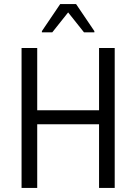

<svg xmlns="http://www.w3.org/2000/svg" viewBox="-20 -924 670 944"><path d="M86 0V-688H163V-382H467V-688H544V0H467V-313H163V0ZM186 -765V-771L276 -904H354L444 -771V-765H393L315 -863L237 -765Z"/></svg>

Font: Saira SemiCondensed
Style: Regular
Weight: 400
Width: 4
Designer: Hector Gatti with collaboration of the Omnibus-Type team
Foundry: Omnibus-Type
Version: Version 1.101